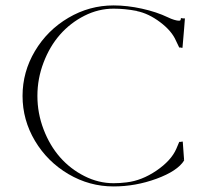

<svg xmlns="http://www.w3.org/2000/svg" viewBox="-20 -669 743 694"><path d="M586.9 -606.4Q598.6 -600.6 609.4 -597.4Q620.1 -594.2 626.5 -594.2Q632.8 -594.2 632.8 -597.7Q633.8 -598.6 633.8 -603.5Q638.7 -603.5 640.6 -602.5H648.4L645.5 -565.4L639.6 -496.1Q635.7 -496.1 633.8 -497.1H627.9Q619.1 -514.6 616.2 -521.5Q601.1 -557.1 558.8 -588.9Q516.6 -620.6 474.6 -628.9V-629.4Q431.6 -637.7 390.6 -637.7Q335.9 -637.7 285.2 -612.1Q234.4 -586.4 197 -543.9Q159.7 -501.5 137.5 -443.1Q115.2 -384.8 115.2 -322.3Q115.2 -259.8 137.5 -201.4Q159.7 -143.1 197 -100.6Q234.4 -58.1 285.2 -32.5Q335.9 -6.8 390.6 -6.8Q414.1 -6.8 437.5 -9.8Q492.2 -16.1 545.4 -52.2Q598.6 -88.4 617.2 -130.9Q618.7 -134.3 622.6 -143.6Q626.5 -152.8 627.9 -156.2H633.8Q635.7 -157.2 640.6 -157.2L645.5 -88.9L640.6 -92.8L640.1 -92.3L645.5 -88.9Q621.6 -50.8 545.7 -22.9Q469.7 4.9 390.6 4.9Q303.2 4.9 227.3 -39.8Q151.4 -84.5 106.4 -159.9Q61.5 -235.4 61.5 -322.3Q61.5 -409.2 106.4 -484.6Q151.4 -560.1 227.3 -604.7Q303.2 -649.4 390.6 -649.4Q439.9 -649.4 492.9 -637.7Q545.9 -626 586.9 -606.4Z"/></svg>

Font: Elaris
Style: Regular
Weight: 500
Version: Version 1.0